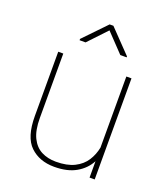

<svg xmlns="http://www.w3.org/2000/svg" viewBox="-137 -838 822 943"><g transform="rotate(20 273.5 -366.0)"><path d="M438 0V-85.4Q414.6 -41.5 369.6 -15.9Q324.7 9.8 255.9 9.8Q178.2 9.8 130.1 -36.4Q82 -82.5 82 -192.9V-528.3H108.4V-191.9Q108.4 -127.4 127.4 -88.9Q146.5 -50.3 179.7 -33.4Q212.9 -16.6 254.9 -16.6Q313.5 -16.6 351.6 -35.6Q389.6 -54.7 410.2 -86.7Q430.7 -118.7 438 -156.7V-528.3H464.8V0ZM293 -740.7 407.2 -622.1V-617.2H374L282.7 -712.9L192.4 -617.2H161.1V-624L273.4 -740.7Z"/></g></svg>

Font: Vazirmatn RD Thin
Style: Regular
Weight: 100
Designer: Saber Rastikerdar
Foundry: Saber Rastikerdar
Version: Version 32.102